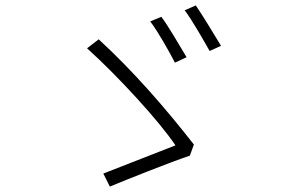

<svg xmlns="http://www.w3.org/2000/svg" viewBox="-20 -752 1040 708"><path d="M661 -714C688 -679 729 -606 753 -564L795 -583C771 -623 726 -697 702 -732ZM534 -673C561 -638 603 -564 625 -521L668 -541C644 -581 600 -657 575 -690ZM695 -219C587 -357 473 -488 344 -607L301 -574C413 -473 566 -307 627 -216C573 -195 423 -136 361 -112L385 -64C448 -90 600 -151 680 -178Z"/></svg>

Font: Spoqa Han Sans Neo Light
Style: Regular
Weight: 300
Designer: [Spoqa Han Sans Neo] Dong-huui Kim  Younghwa Kang  Yujin Lee  [Noto Sans] Ryoko NISHIZUKA  (kana & ideographs); Paul D. 
Foundry: Spoqa (http://www.spoqa-han-sans.com)
Version: Version 1.000